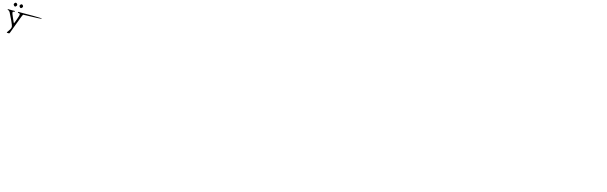

<svg xmlns="http://www.w3.org/2000/svg" viewBox="147 -2774 16105 5098"><g transform="rotate(15 8199.5 -225.5)"><path d="M190 -642Q207 -642 222.5 -624.5Q238 -607 238 -591Q238 -575 220.5 -556.5Q203 -538 195 -538Q175 -538 159 -557.5Q143 -577 143 -591Q143 -605 158.5 -623.5Q174 -642 190 -642ZM350 -642Q367 -642 382.5 -624.5Q398 -607 398 -591Q398 -575 380.5 -556.5Q363 -538 354 -538Q334 -538 318.5 -557.5Q303 -577 303 -591Q303 -605 318.5 -623.5Q334 -642 350 -642ZM20 -412Q20 -424 40 -424Q68 -424 97.5 -423Q127 -422 147 -422Q164 -422 177.5 -423Q191 -424 204 -424Q211 -424 216.5 -420.5Q222 -417 222 -413Q222 -395 198 -395H183Q167 -395 167 -367Q167 -345 210 -250Q213 -242 215 -237.5Q217 -233 220.5 -225.5Q224 -218 227 -211Q233 -198 247 -166Q261 -134 268.5 -119Q276 -104 280 -104Q286 -104 326.5 -219Q367 -334 367 -358Q367 -378 357.5 -387Q348 -396 336 -395.5Q324 -395 314.5 -398.5Q305 -402 305 -413Q305 -425 324 -425Q339 -425 363.5 -424.5Q388 -424 396 -424Q406 -424 430.5 -424.5Q455 -425 710 -425Q965 -425 965 -412Q965 -402 837.5 -397.5Q710 -393 455 -385Q439 -362 401 -259L312 -22Q301 7 290 37.5Q279 68 272 87Q265 106 258 125Q251 144 247 154.5Q243 165 238.5 174Q234 183 230.5 186.5Q227 190 224 190Q223 190 220.5 190Q218 190 208 190.5Q198 191 178 191Q159 191 159 178Q159 175 181.5 147Q204 119 227 78Q250 37 250 3Q250 -26 193 -150Q136 -274 94 -353Q83 -373 71.5 -384Q60 -395 53 -396Q46 -397 41.5 -400Q37 -403 20 -412Z"/></g></svg>

Font: OFL Sorts Mill Goudy TT
Style: Regular
Weight: 500
Version: Version 003.000